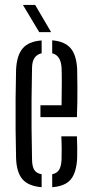

<svg xmlns="http://www.w3.org/2000/svg" viewBox="-20 -774 382 800"><path d="M148.5 -286V-335.5H236.5Q237.5 -388.5 237.5 -430.5Q237.5 -472.5 236.5 -492.5Q233 -543.5 197.5 -552V-606Q250 -601.5 274.2 -573.2Q298.5 -545 301.5 -486Q302 -463 302.5 -408.5Q303 -354 300.5 -286ZM47 -115Q45.5 -169 45 -234Q44.5 -299 45 -364Q45.5 -429 47 -484Q50 -544 74.8 -572.8Q99.5 -601.5 153.5 -605.5V-552Q114.5 -543.5 113.5 -492.5Q112 -421 111.5 -361Q111 -301 111.5 -240.8Q112 -180.5 113.5 -109Q114 -79.5 123.2 -65.5Q132.5 -51.5 153.5 -48V6Q98.5 1.5 73.8 -27Q49 -55.5 47 -115ZM197.5 6V-48Q217 -52 226 -66Q235 -80 236.5 -109Q237 -128 237 -152Q237 -176 235.5 -206H300.5Q301.5 -183.5 301.8 -159Q302 -134.5 301.5 -115Q298.5 -55 275 -26.5Q251.5 2 197.5 6ZM143.5 -640 75.5 -753.5H126.5L193 -640Z"/></svg>

Font: Big Shoulders Stencil Display
Style: Regular
Weight: 400
Designer: Patric King
Foundry: XO Type Co
Version: Version 1.000